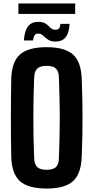

<svg xmlns="http://www.w3.org/2000/svg" viewBox="-20 -1082 540 1111"><path d="M249.5 9Q142.5 9 95 -34Q47.5 -77 45 -177Q44 -238.5 43.5 -293.2Q43 -348 43 -400.8Q43 -453.5 43.5 -508.2Q44 -563 45 -623.5Q47.5 -723.5 95 -766.2Q142.5 -809 249.5 -809Q355.5 -809 402.8 -766.2Q450 -723.5 453 -623.5Q455.5 -563 456.5 -508.2Q457.5 -453.5 457.5 -400.5Q457.5 -347.5 456.5 -292.8Q455.5 -238 453 -177Q450 -77 402.8 -34Q355.5 9 249.5 9ZM249.5 -99.5Q288 -99.5 304.2 -115.5Q320.5 -131.5 321 -170.5Q323 -231 324.5 -287.8Q326 -344.5 326 -400.2Q326 -456 324.5 -513Q323 -570 321 -630.5Q320.5 -668.5 304.2 -684.8Q288 -701 249.5 -701Q212 -701 195.2 -684.8Q178.5 -668.5 177.5 -630.5Q175 -570.5 174 -513.8Q173 -457 173 -401.2Q173 -345.5 174 -288.5Q175 -231.5 177.5 -170.5Q178.5 -131.5 195.2 -115.5Q212 -99.5 249.5 -99.5ZM329.5 -944H382.5Q379.5 -890 359.2 -865.8Q339 -841.5 302 -841.5Q279 -841.5 265.5 -848.5Q252 -855.5 242.5 -864.5Q233 -873.5 223.8 -880.5Q214.5 -887.5 200.5 -887.5Q186 -887.5 180 -877.8Q174 -868 171 -848H118Q122.5 -904.5 142.5 -930Q162.5 -955.5 201.5 -955.5Q224.5 -955.5 237.8 -948.8Q251 -942 259.8 -932.8Q268.5 -923.5 277.5 -916.8Q286.5 -910 301.5 -910Q316.5 -910 322.8 -919Q329 -928 329.5 -944ZM86.5 -1062H415V-1001.5H86.5Z"/></svg>

Font: Big Shoulders Text Thin ExtraBold
Style: Regular
Weight: 800
Version: Version 2.002